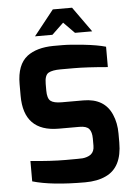

<svg xmlns="http://www.w3.org/2000/svg" viewBox="-62 -980 713 1033"><g transform="rotate(-5 295.0 -463.0)"><path d="M155 -798 263 -934H367L464 -798H371L312 -858L249 -798ZM50 -486V-549Q50 -654 107 -698Q159 -737 248 -738H298Q337 -738 412 -730Q486 -722 531 -709V-599Q417 -609 350 -609H277Q232 -609 211 -597Q190 -585 190 -538V-502Q190 -460 207 -446Q224 -432 268 -432H384Q498 -432 537 -341Q557 -295 557 -238V-189Q557 -55 468 -14Q422 8 355 8Q174 8 72 -22V-132Q182 -121 262 -121Q342 -121 353 -122Q364 -123 376.5 -127Q389 -131 398 -138Q417 -153 417 -184V-223Q417 -258 403 -275Q389 -292 351 -292H239Q50 -292 50 -486Z"/></g></svg>

Font: Mina
Style: Bold
Weight: 700
Version: Version 1.000